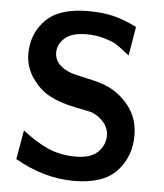

<svg xmlns="http://www.w3.org/2000/svg" viewBox="-53 -761 708 827"><g transform="rotate(5 301.5 -347.0)"><path d="M42 -52 64 -178Q121 -133 174.5 -109Q228 -85 296 -85Q361 -85 391.5 -115.5Q422 -146 422 -186Q422 -218 400.5 -243.5Q379 -269 348 -281Q339 -284 275 -296.5Q211 -309 164.5 -333.5Q118 -358 86 -406V-405Q54 -454 54 -509Q54 -596 112 -655Q170 -714 295 -714Q357 -714 403 -703Q449 -692 506 -664L485 -539Q483 -540 461 -557.5Q439 -575 423 -584.5Q407 -594 372 -604Q337 -614 297 -614Q233 -614 203 -587Q173 -560 173 -524Q173 -468 248 -441Q264 -436 317 -424.5Q370 -413 394 -403Q455 -379 497.5 -325.5Q540 -272 540 -198Q540 -105 481.5 -42.5Q423 20 296 20Q168 20 42 -52Z"/></g></svg>

Font: Coval
Style: Bold
Weight: 700
Foundry: Context Ltd
Version: Version 001.000